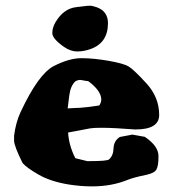

<svg xmlns="http://www.w3.org/2000/svg" viewBox="-20 -644 606 672"><path d="M318.4 -618.7Q357.9 -604.5 357.9 -563Q357.9 -493.7 296.4 -472.2Q273.4 -463.9 250 -463.9Q226.6 -463.9 203.1 -480.5Q163.1 -508.8 163.1 -528.1Q163.1 -547.4 174.3 -566.4Q202.6 -614.3 247.6 -619.1Q265.1 -621.1 272.9 -622.1Q286.6 -624 294.9 -624Q303.2 -624 318.4 -618.7ZM216.8 -264.6Q239.3 -266.1 243.2 -266.1Q247.1 -266.1 250.5 -266.4Q253.9 -266.6 258.8 -266.6Q288.1 -268.6 327.6 -274.9Q334.5 -286.1 334.5 -294.9Q334.5 -303.7 331.5 -311.3Q328.6 -318.8 323.2 -326.7Q312 -342.8 289.1 -359.9Q279.3 -360.8 267.6 -363.3Q264.2 -364.3 260.7 -364.3Q252.4 -364.3 244.1 -359.4H243.7Q227.1 -343.8 222.7 -311.3Q218.3 -278.8 216.8 -264.6ZM537.1 -241.7Q537.1 -190.9 454.6 -190.9Q453.6 -190.9 452.1 -190.9Q377 -196.8 335.4 -196.8Q309.1 -196.8 295.9 -194.8Q263.2 -188.5 251.5 -186.3Q239.7 -184.1 231.4 -182.6Q223.1 -181.2 218.3 -180.2Q221.2 -134.3 243.7 -90.3L285.2 -80.1H294.4Q354.5 -80.1 361.3 -85.9Q376.5 -98.6 377.4 -125Q378.4 -151.4 399.4 -164.6L443.4 -172.9L487.3 -165L488.3 -164.1Q534.7 -132.3 534.7 -97.7V-96.7Q534.7 -63 527.3 -50.3Q520 -38.1 492.7 -32.2Q446.8 -22.9 424.8 -13.7Q369.6 8.3 303.2 8.3Q301.8 8.3 300.3 8.3Q263.2 8.3 222.2 2Q158.2 -8.3 116.5 -32Q74.7 -55.7 59.1 -73.2Q29.3 -133.3 29.3 -151.9V-168.9Q35.2 -215.8 52.2 -252Q114.7 -385.7 168.7 -413.1Q222.7 -440.4 264.9 -440.4Q307.1 -440.4 359.9 -431.2Q412.6 -421.9 430.2 -411.4Q447.8 -400.9 492.4 -352.3Q537.1 -303.7 537.1 -241.7Z"/></svg>

Font: Drukaatie burti
Style: Heavy
Weight: 800
Version: Version 0.14